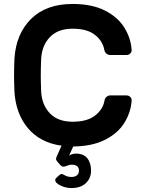

<svg xmlns="http://www.w3.org/2000/svg" viewBox="-20 -730 724 970"><path d="M618 -248H537C530.3 -248 524.2 -245.7 518.5 -241C512.8 -236.3 509.3 -230 508 -222C502.7 -192 486.7 -166.7 460 -146C433.3 -125.3 395.7 -115 347 -115C297.7 -115 259.5 -129 232.5 -157C205.5 -185 190.7 -221.3 188 -266C186.7 -299.3 186 -327.3 186 -350C186 -372.7 186.7 -400.7 188 -434C190.7 -478.7 205.5 -515 232.5 -543C259.5 -571 297.7 -585 347 -585C395.7 -585 433.2 -574.7 459.5 -554C485.8 -533.3 501.7 -508 507 -478C508.3 -470 512 -463.7 518 -459C524 -454.3 530.3 -452 537 -452H618C626 -452 632.7 -454.5 638 -459.5C643.3 -464.5 645.7 -471 645 -479C642.3 -517.7 630.2 -554.7 608.5 -590C586.8 -625.3 554.2 -654.2 510.5 -676.5C466.8 -698.8 412.3 -710 347 -710C257.7 -710 187.7 -684.8 137 -634.5C86.3 -584.2 58.3 -517.3 53 -434C51.7 -400.7 51 -372.7 51 -350C51 -327.3 51.7 -299.3 53 -266C57.7 -192 80.5 -130.7 121.5 -82C162.5 -33.3 219 -4 291 6L269 55C265 63 263 69 263 73C263 75.7 263.8 78.2 265.5 80.5L271 88L287 106C291 110 295.7 112 301 112C305 112 311.2 110.3 319.5 107C327.8 103.7 335 102 341 102C366.3 102 379 112 379 132C379 142 375.7 149.8 369 155.5C362.3 161.2 353 164 341 164C328.3 164 317.7 161.5 309 156.5C300.3 151.5 294.7 149 292 149C288 149 283.3 151.3 278 156L264 169C260.7 171.7 259 175.3 259 180C259 189.3 267.7 198.3 285 207C302.3 215.7 321 220 341 220C372.3 220 396.7 211.7 414 195C431.3 178.3 440 157.3 440 132C440 106 433.7 85.2 421 69.5C408.3 53.8 389.3 46 364 46C351.3 46 339.7 49.3 329 56L350 10C414.7 9.3 468.7 -2.2 512 -24.5C555.3 -46.8 587.7 -75.5 609 -110.5C630.3 -145.5 642.3 -182.3 645 -221C645.7 -229 643.3 -235.5 638 -240.5C632.7 -245.5 626 -248 618 -248Z"/></svg>

Font: Rubik
Style: Regular
Weight: 500
Designer: Hubert & Fischer
Foundry: Hubert & Fischer
Version: Version 1.100